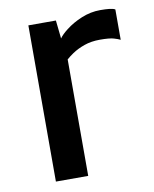

<svg xmlns="http://www.w3.org/2000/svg" viewBox="-69 -619 541 673"><g transform="rotate(-10 201.5 -282.5)"><path d="M76 0V-556H174L181 -491Q190 -504 209.5 -519Q233.5 -538 266.2 -551.5Q299 -565 333 -565Q352 -565 365.8 -563.5Q379.5 -562 386 -558V-450Q378.5 -454 363.2 -458.5Q348 -463 314 -463Q283 -463 258.2 -454.2Q233.5 -445.5 215 -433Q201 -423.5 191 -414.5V0Z"/></g></svg>

Font: Koeln Type Sans
Style: Regular
Weight: 400
Designer: Eben Sorkin
Foundry: Eben Sorkin
Version: Version 2.001